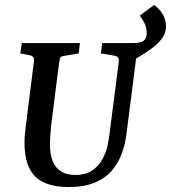

<svg xmlns="http://www.w3.org/2000/svg" viewBox="-20 -744 691 776"><path d="M258 12Q165 12 122 -31Q79 -74 79 -167Q79 -183 80.5 -200.5Q82 -218 84 -232L117 -495Q119 -507 114.5 -513Q110 -519 99 -521L62 -528L68 -570H303L298 -528L244 -519Q229 -517 225.5 -513.5Q222 -510 219 -491L188 -248Q186 -228 184 -203.5Q182 -179 182 -161Q182 -37 284 -37Q327 -37 353.5 -55.5Q380 -74 394.5 -101.5Q409 -129 415 -157.5Q421 -186 423 -206L460 -494Q461 -507 457 -512Q453 -517 442 -519L388 -528L393 -570H538L492 -209Q487 -165 473 -125.5Q459 -86 432.5 -55Q406 -24 363 -6Q320 12 258 12ZM500 -491 482 -570Q491 -570 500.5 -570Q510 -570 517 -570Q549 -570 560.5 -579Q572 -588 573 -608Q573 -633 563.5 -651.5Q554 -670 545 -681L603 -724Q621 -712 636 -689Q651 -666 651 -636Q651 -599 613.5 -565Q576 -531 500 -491Z"/></svg>

Font: Yrsa Medium
Style: Italic
Weight: 500
Italic angle: -7.10001°
Designer: Anna Giedrys (Yrsa+Rasa design), David Brezina (Yrsa art-direction, Rasa art-direction, design)
Foundry: Rosetta Type Foundry
Version: Version 2.004